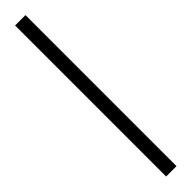

<svg xmlns="http://www.w3.org/2000/svg" viewBox="40 -127 471 471"><g transform="rotate(45 275.0 108.0)"><path d="M13 126V90H537V126Z"/></g></svg>

Font: Noto Sans TC
Style: Regular
Weight: 100
Designer: Ryoko NISHIZUKA 西塚涼子 (kana, bopomofo & ideographs); Paul D. Hunt (Latin, Greek & Cyrillic); Sandoll Communications 산돌커뮤니
Foundry: Adobe
Version: Version 2.004;hotconv 1.0.118;makeotfexe 2.5.65603